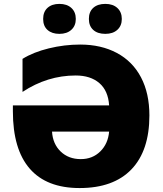

<svg xmlns="http://www.w3.org/2000/svg" viewBox="-20 -952 833 982"><path d="M390.1 -724.1Q497.1 -724.1 577.6 -681.2Q658.2 -638.2 701.2 -556.4Q744.1 -474.6 744.1 -361.8Q744.1 -181.6 652.3 -85.9Q560.5 9.8 387.2 9.8Q218.3 9.8 132.1 -89.4Q45.9 -188.5 45.9 -382.8V-413.1H538.1Q533.2 -488.3 488 -527.1Q442.9 -565.9 367.2 -565.9Q222.2 -565.9 95.2 -481.9V-650.9Q149.9 -685.1 229.5 -704.6Q309.1 -724.1 390.1 -724.1ZM393.1 -138.2Q453.1 -138.2 492.9 -177.5Q532.7 -216.8 538.1 -278.8H246.1Q250 -215.8 290.3 -177Q330.6 -138.2 393.1 -138.2ZM200.7 -855Q200.7 -891.6 223.1 -911.9Q245.6 -932.1 283.7 -932.1Q322.3 -932.1 345 -911.4Q367.7 -890.6 367.7 -855Q367.7 -820.3 345 -799.6Q322.3 -778.8 283.7 -778.8Q245.6 -778.8 223.1 -798.8Q200.7 -818.8 200.7 -855ZM434.6 -855Q434.6 -891.6 457 -911.9Q479.5 -932.1 518.6 -932.1Q557.6 -932.1 580.3 -911.1Q603 -890.1 603 -855Q603 -820.3 580.3 -799.6Q557.6 -778.8 518.6 -778.8Q479 -778.8 456.8 -799.1Q434.6 -819.3 434.6 -855Z"/></svg>

Font: Open Sans ExtBd
Style: Bold
Weight: 800
Foundry: Ascender Corporation
Version: Version 1.10